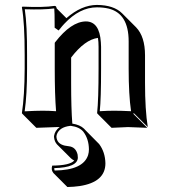

<svg xmlns="http://www.w3.org/2000/svg" viewBox="-20 -459 696 779"><path d="M199.2 97.2V92.8Q202.6 70.8 222.2 56.6Q215.8 56.6 209.5 56.6Q209.5 56.6 127.4 59.6L70.8 2.9L68.8 0Q79.6 -70.3 80.1 -180.2V-234.9Q80.1 -367.7 68.8 -429.2L70.8 -432.1Q156.2 -428.2 201.2 -435.1Q205.1 -434.6 207 -433.1Q209 -429.7 210 -424.8L249.5 -385.3Q310.1 -438.5 373 -439Q441.9 -438.5 475.6 -404.8L532.2 -348.1Q568.4 -310.5 568.4 -234.4V-123.5Q568.4 -12.7 579.6 56.6L522.9 0L521 2.9L577.6 59.6Q576.2 59.6 499.5 56.6Q499.5 56.6 432.6 59.6L376 2.9L374 0Q379.9 -54.2 379.9 -180.2V-269Q379.9 -289.6 377.4 -305.2Q324.2 -298.3 268.6 -225.6V-123.5Q268.6 -19 273.4 42.5Q304.7 47.4 320.8 63Q323.7 66.4 326.2 68.8L382.3 125.5Q406.7 158.2 407.7 203.6Q407.7 279.8 303.2 295.9Q279.3 299.3 253.4 299.8L196.8 243.2L195.8 241.7Q186.5 230 191.9 212.9Q263.2 212.4 281.2 192.4Q272.9 188 267.6 183.1L211.4 127Q200.7 115.2 199.2 97.2ZM502 -180.2V-291Q502 -404.8 419.9 -424.3Q398.9 -429.2 373 -429.2Q303.2 -429.2 240.7 -362.3Q231.4 -352.5 224.1 -342.8L217.8 -335.4L201.7 -346.7V-352.1Q201.7 -412.6 200.2 -423.3L199.7 -424.8Q158.2 -418.9 80.6 -421.4Q90.3 -356.9 89.8 -234.9V-180.2Q89.8 -74.2 80.1 -7.3Q124.5 -9.8 152.8 -9.8Q179.7 -9.8 207.5 -7.8Q202.1 -74.2 202.1 -180.2V-285.2L204.1 -288.1Q268.6 -371.1 328.1 -372.1Q383.8 -372.1 389.2 -287.6Q389.6 -278.3 390.1 -269V-180.2Q390.1 -58.1 384.8 -7.8Q416 -9.8 442.9 -9.8Q471.2 -9.8 511.7 -7.8Q502 -74.7 502 -180.2ZM209 96.7Q211.4 124.5 242.7 131.8Q250.5 133.3 258.8 134.3Q287.6 137.2 294.9 168.5Q295.9 174.8 295.9 181.2Q293.9 220.7 200.2 223.1Q200.2 229 201.7 232.9Q317.4 231.4 337.4 170.4Q340.8 159.2 340.8 147Q340.3 104.5 317.9 75.2Q301.8 56.2 268.6 51.8H263.7Q220.7 57.1 210.4 86.9Q209.5 90.8 209 93.8Z"/></svg>

Font: Linux Biolinum Shadow O
Style: Bold
Weight: 700
Designer: Philipp H. Poll
Foundry: Philipp H. Poll
Version: Version 0.9.2